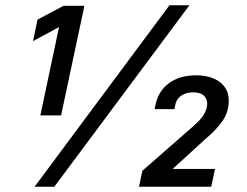

<svg xmlns="http://www.w3.org/2000/svg" viewBox="-20 -712 941 732"><path d="M626 -691.9H702.1L187 0H111.8ZM205.1 -608.9 106 -555.2 123 -637.2 222.2 -689.9H301.8L212.9 -272H133.8ZM522.9 -61 714.8 -229Q744.6 -254.9 756.3 -273.9Q770 -295.9 770 -315.9Q770 -336.9 755.9 -348.6Q742.7 -359.9 716.8 -359.9Q687.5 -359.9 669.4 -346.2Q650.4 -332 647 -305.2L645 -295.9H569.8L571.8 -307.1Q582 -363.3 623 -394Q664.1 -424.8 727.1 -424.8Q784.2 -424.8 818.4 -398.9Q852.1 -373 852.1 -328.1Q852.1 -286.1 829.1 -252Q806.2 -217.8 763.2 -182.1L638.2 -67.9H799.8L785.2 0H509.8Z"/></svg>

Font: D-DIN Exp
Style: DINExp-Italic
Weight: 400
Width: 7
Italic angle: -12°
Designer: Charles Nix
Foundry: Datto Inc.
Version: Version 1.00